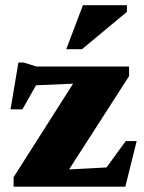

<svg xmlns="http://www.w3.org/2000/svg" viewBox="-20 -700 540 720"><path d="M31 0V-35.5L281 -428.5L376 -391.5L65 -378L146.5 -435.5L64 -290H19.5L49 -465.5H69L117 -450.5H464V-414.5L211 -21L113 -58L406 -73.5L343.5 -22.5L451.5 -171H492.5L450 0ZM228.5 -515.5 291 -680.5H456V-655.5L287.5 -515.5Z"/></svg>

Font: Newsreader 16pt 16pt ExtraBold
Style: Regular
Weight: 800
Version: Version 1.003